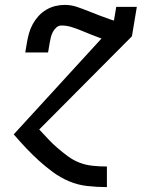

<svg xmlns="http://www.w3.org/2000/svg" viewBox="-20 -548 640 783"><path d="M176 -334H83L90 -375Q93 -394 98.5 -413Q104 -432 113.5 -449.5Q123 -467 137 -482.5Q151 -498 169 -508.5Q187 -519 206 -523.5Q225 -528 244 -528Q270 -528 293.5 -520Q317 -512 339.5 -503Q362 -494 385.5 -485Q409 -476 432 -468L445 -464L441 -442L440 -441V-440L438 -439L437 -438L436 -437L435 -435L434 -434L433 -433H432V-432L430 -430V-429L429 -428L426 -426V-425H425L424 -424L422 -421Q421 -421 421 -421V-420H420V-418L418 -417Q418 -416 417 -416Q416 -415 416 -415L415 -413L413 -411L410 -408H409V-407L407 -405V-404Q405 -403 404 -402Q403 -401 403 -400L401 -398L400 -397L398 -395L396 -392H395L394 -391L391 -392Q371 -399 351.5 -407Q332 -415 312.5 -423Q293 -431 272.5 -437.5Q252 -444 230 -444Q219 -444 210 -436Q201 -428 195.5 -417.5Q190 -407 187.5 -396.5Q185 -386 183 -375ZM415 215Q375 215 335.5 210.5Q296 206 261 191Q226 176 196 154Q166 132 138.5 107Q111 82 85.5 55Q60 28 36 0L394 -391L395 -392H396L398 -395L400 -397L401 -398L403 -400Q403 -401 404 -402Q405 -403 407 -404V-405L409 -407V-408H410L413 -411L415 -413L416 -415Q416 -415 417 -416Q418 -416 418 -417L420 -418V-420H421V-421Q421 -421 422 -421L424 -424L425 -425H426V-426L429 -428L430 -429V-430L432 -432V-433H433L434 -434L435 -435L436 -437L437 -438L438 -439L440 -440V-441L441 -442L454 -520H538L518 -400L140 -20Q158 -1 176 18.5Q194 38 214.5 55.5Q235 73 256.5 89Q278 105 303.5 115Q329 125 357.5 128Q386 131 415 131H416V215Z"/></svg>

Font: Iosevka Etoile Medium
Style: Italic
Weight: 500
Italic angle: -9°
Designer: Belleve Invis
Foundry: Belleve Invis
Version: Version 22.1.2; ttfautohint (v1.8.4)